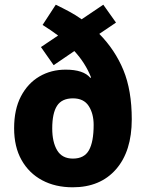

<svg xmlns="http://www.w3.org/2000/svg" viewBox="-20 -786 621 816"><path d="M217 -766Q246 -752 274 -737Q302 -722 327 -704L419 -766L473 -690L402 -642Q469 -574 504.5 -488Q540 -402 540 -279Q540 -143 473 -66.5Q406 10 289 10Q215 10 159 -20Q103 -50 71.5 -106Q40 -162 40 -241Q40 -321 69 -376.5Q98 -432 147.5 -461Q197 -490 259 -490Q335 -490 364 -455L367 -457Q343 -518 296 -569L208 -509L154 -586L227 -635Q212 -646 195.5 -657.5Q179 -669 161 -680ZM290 -368Q243 -368 222.5 -336.5Q202 -305 202 -240Q202 -182 223 -147Q244 -112 290 -112Q338 -112 358 -147.5Q378 -183 378 -255Q378 -303 357 -335.5Q336 -368 290 -368Z"/></svg>

Font: Noto Sans Kannada SemiCondensed ExtraBold
Style: Regular
Weight: 800
Width: 4
Designer: Jelle Bosma - Monotype Design Team
Foundry: Monotype Imaging Inc.
Version: Version 2.005; ttfautohint (v1.8.4.7-5d5b)